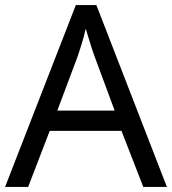

<svg xmlns="http://www.w3.org/2000/svg" viewBox="-20 -737 679 757"><path d="M545 0 459 -221H176L91 0H0L279 -717H360L638 0ZM352 -517Q349 -525 342 -546Q335 -567 328.5 -589.5Q322 -612 318 -624Q311 -593 302 -563.5Q293 -534 287 -517L206 -301H432Z"/></svg>

Font: Noto Sans Cypro Minoan
Style: Regular
Weight: 400
Designer: David Williams
Foundry: David Williams
Version: Version 1.503; ttfautohint (v1.8.4.7-5d5b)